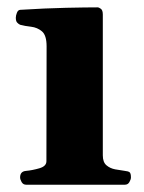

<svg xmlns="http://www.w3.org/2000/svg" viewBox="-20 -507 394 527"><path d="M51.8 0Q43.5 0 39.3 -7.3Q35.2 -14.6 35.2 -20Q35.2 -36.6 51.3 -37.9Q69.3 -39.6 88.4 -45.2Q107.4 -50.8 107.4 -64.5L107.9 -379.9Q107.9 -410.2 95.2 -420.9Q82.5 -431.6 65.4 -433.6Q48.3 -435.5 35.2 -439Q30.3 -441.4 26.9 -445.3Q23.4 -449.2 23.4 -458.5Q23.4 -464.4 26.4 -471.9Q29.3 -479.5 35.2 -480Q105 -484.4 161.3 -485.6Q217.7 -486.8 247.6 -486.8Q251.5 -486.8 256.8 -482.9Q262.2 -479 262.2 -467.1V-80.6Q262.2 -61.8 272.2 -53.3Q282.2 -44.8 296.1 -42.2Q310.1 -39.6 321.8 -38.1Q332 -37.1 335.7 -34.2Q339.4 -31.2 339.4 -20Q339.4 -14.6 335.2 -7.3Q331.1 0 322.8 0Z"/></svg>

Font: Gelasio
Style: Regular
Weight: 400
Designer: Eben Sorkin
Foundry: Eben Sorkin
Version: Version 1.008